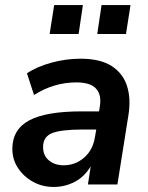

<svg xmlns="http://www.w3.org/2000/svg" viewBox="-20 -732 587 762"><path d="M193 10Q148 10 111 -10.5Q74 -31 51.5 -65Q29 -99 29 -141Q29 -218 95.5 -254Q162 -290 304 -290H373L376 -308Q384 -355 361.5 -380Q339 -405 283 -405Q194 -405 115 -355L87 -441Q125 -467 183 -483Q241 -499 299 -499Q378 -499 423 -470Q468 -441 484 -391Q500 -341 490 -277L446 0H329L340 -72Q315 -30 276 -10Q237 10 193 10ZM232 -76Q279 -76 314 -106.5Q349 -137 357 -189L362 -218H310Q222 -218 186.5 -203.5Q151 -189 151 -149Q151 -114 174.5 -95Q198 -76 232 -76ZM366 -597 383 -712H498L480 -597ZM177 -597 195 -712H309L292 -597Z"/></svg>

Font: Nunito Sans
Style: Bold Italic
Weight: 700
Italic angle: -9°
Designer: Vernon Adams
Foundry: Vernon Adams
Version: Version 3.006; ttfautohint (v1.8.3)